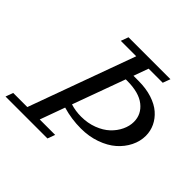

<svg xmlns="http://www.w3.org/2000/svg" viewBox="-209 -825 988 988"><g transform="rotate(45 285.0 -331.5)"><path d="M-42 0 -26.9 -41H75.7L287.1 -622.1H174.8L189.9 -663.1H495.1L480 -622.1H377.4L348.1 -541H385.7Q439.9 -541 483.6 -526.9Q527.3 -512.7 554.9 -488.5Q582.5 -464.4 597.2 -433.3Q611.8 -402.3 611.8 -367.7Q611.8 -327.6 593 -289.8Q574.2 -252 540.8 -222.7Q507.3 -193.4 457 -175.5Q406.7 -157.7 348.6 -157.7Q279.3 -157.7 215.3 -176.8L166 -41H278.3L263.2 0ZM343.8 -500H333L228.5 -213.4Q264.6 -201.7 306.2 -201.7Q354 -201.7 394.8 -217.3Q435.5 -232.9 461.9 -257.8Q488.3 -282.7 502.9 -313.5Q517.6 -344.2 517.6 -375Q517.6 -429.7 473.4 -464.8Q429.2 -500 343.8 -500Z"/></g></svg>

Font: Elstob 6pt
Style: Italic
Weight: 400
Italic angle: -20°
Designer: Peter S. Baker
Version: Version 1.015